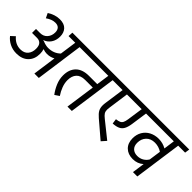

<svg xmlns="http://www.w3.org/2000/svg" viewBox="96 -1526 2369 2369"><g transform="rotate(45 1280.5 -341.5)"><path d="M822 -625H711L624 0H547L590 -307Q542 -280 484 -280Q451 -280 414 -293Q425 -262 425 -221Q425 -128 368.5 -72.5Q312 -17 214 -17Q149 -17 95 -44Q41 -71 7 -115L60 -164Q124 -88 213 -88Q278 -88 312 -128Q346 -168 346 -231Q346 -285 322.5 -309.5Q299 -334 260 -334H172V-403H243Q302 -403 336.5 -443Q371 -483 371 -540Q371 -582 350 -604.5Q329 -627 287 -627Q228 -627 165 -582L135 -644Q214 -696 297 -696Q374 -696 412 -655Q450 -614 450 -547Q450 -481 417.5 -433.5Q385 -386 329 -368Q340 -368 353 -363Q371 -355 396 -349Q421 -343 442 -343Q541 -343 604 -406L635 -625H518L522 -688H832Z M1409 -625H1288L1200 0H1124L1179 -387H1046Q968 -387 930.5 -345Q893 -303 893 -231Q893 -179 913 -126Q933 -73 965 -26L907 13Q868 -38 840.5 -102Q813 -166 813 -233Q813 -338 872 -397Q931 -456 1044 -456H1188L1212 -625H781L790 -688H1418Z M1965 -625H1870L1839 -410Q1830 -351 1811 -316.5Q1792 -282 1757 -266Q1722 -250 1666 -247L1657 -313Q1695 -317 1716 -327Q1737 -337 1747.5 -358Q1758 -379 1764 -418L1794 -625H1537L1500 -361Q1496 -329 1496 -319Q1496 -288 1509.5 -266.5Q1523 -245 1559 -217L1770 -48L1716 13L1497 -174Q1455 -210 1437.5 -241.5Q1420 -273 1420 -317Q1420 -342 1424 -366L1461 -625H1369L1378 -688H1974Z M2552 -625H2431L2343 0H2267L2290 -163Q2233 -111 2150 -111Q2067 -111 2017.5 -159.5Q1968 -208 1968 -292Q1968 -358 1998 -409Q2028 -460 2081.5 -488Q2135 -516 2202 -516Q2273 -516 2335 -481L2355 -625H1925L1934 -688H2561ZM2303 -257 2325 -412Q2300 -429 2268.5 -439Q2237 -449 2203 -449Q2131 -449 2089.5 -405Q2048 -361 2048 -293Q2048 -238 2079 -208Q2110 -178 2163 -178Q2208 -178 2244.5 -199Q2281 -220 2303 -257Z"/></g></svg>

Font: FiraGO Book
Style: Italic
Weight: 350
Italic angle: -8°
Designer: bBox Type GmbH
Foundry: bBox Type GmbH
Version: Version 1.001